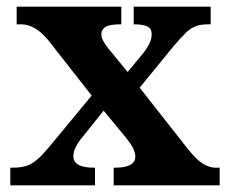

<svg xmlns="http://www.w3.org/2000/svg" viewBox="-20 -556 686 576"><path d="M11 0V-53H20Q44 -53 61 -59Q78 -65 93.5 -79Q109 -93 129 -117L255 -269.3L129 -430Q115 -448 101 -459.5Q87 -471 72.8 -477Q58.5 -483 43.2 -483H30V-536H344V-483H341Q307 -483 295.5 -474.5Q284 -466 284 -454Q284 -444 289.5 -433.5Q295 -423 307 -408L363 -340L410 -397Q422 -412 428.5 -426Q435 -440 435 -453Q435 -471 421 -477Q407 -483 384 -483H381V-536H612V-483H603Q584 -483 569 -478Q554 -473 539 -459Q524 -445 502 -419L399 -293L546 -106Q561 -87.4 574.5 -75.7Q588 -64 601 -58.5Q614 -53 626 -53H639V0H321V-53H326Q356 -53 371 -61.5Q386 -70 386 -86Q386 -97 379.5 -111Q373 -125 348 -155L291 -224L221 -137Q212 -125 206 -112.5Q200 -100 200 -87Q200 -71 214.5 -62Q229 -53 262 -53H265V0Z"/></svg>

Font: Noto Serif Thai
Style: Regular
Weight: 400
Designer: Monotype Design Team
Foundry: Monotype Imaging Inc.
Version: Version 2.001